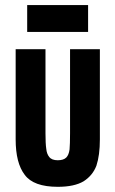

<svg xmlns="http://www.w3.org/2000/svg" viewBox="-20 -720 449 748"><path d="M41 -176.8V-528.3H157.2V-201.2Q157.2 -160.2 160.2 -140.6Q162.1 -120.1 171.9 -108.4Q181.6 -95.7 205.1 -95.7Q227.5 -95.7 238.3 -106.4Q248 -116.2 251 -137.7Q252 -147.5 252.4 -163.6Q252.9 -179.7 252.9 -201.2V-528.3H369.1V-176.8Q369.1 -115.2 355.5 -74.2Q340.8 -36.1 305.7 -13.7Q269.5 7.8 205.1 7.8Q110.4 7.8 76.2 -39.1Q41 -85 41 -176.8ZM85.9 -700.2H323.2V-595.7H85.9Z"/></svg>

Font: Dinish Condensed
Style: Bold
Weight: 700
Width: 3
Designer: Bert Driehuis
Foundry: Playbeing
Version: Version 3.006; git-39231f3c-release